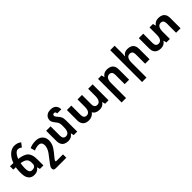

<svg xmlns="http://www.w3.org/2000/svg" viewBox="339 -2392 4257 4257"><g transform="rotate(-45 2468.0 -263.5)"><path d="M555 -186V0H445L428 -66H421Q400 -32 362 -11Q324 10 269 10Q209 10 166.5 -17.5Q124 -45 102 -100Q80 -155 80 -237Q80 -366 108 -464.5Q136 -563 183 -630.5Q230 -698 287.5 -732Q345 -766 405 -766Q454 -766 494 -752.5Q534 -739 569 -710L496 -617Q476 -636 453 -645.5Q430 -655 405 -655Q374 -655 341 -626Q308 -597 280.5 -542.5Q253 -488 236 -410.5Q219 -333 219 -237Q219 -187 229.5 -157Q240 -127 259.5 -114Q279 -101 306 -101Q342 -101 366 -110.5Q390 -120 402.5 -143Q415 -166 415 -206Q415 -248 408 -280Q401 -312 379 -335.5Q357 -359 313.5 -374.5Q270 -390 198 -397.5Q126 -405 17 -406V-511Q152 -510 246 -499Q340 -488 401 -465Q462 -442 495.5 -404Q529 -366 542 -312Q555 -258 555 -186Z M1035 239H708Q668 239 651.5 224.5Q635 210 635 179Q635 164 639 150.5Q643 137 652 121Q661 105 677 84L816 -98Q840 -129 857.5 -162.5Q875 -196 884.5 -229Q894 -262 894 -291Q894 -345 869 -372Q844 -399 796 -399Q762 -399 726.5 -391Q691 -383 656 -366L626 -470Q664 -489 709.5 -499.5Q755 -510 813 -510Q883 -510 932.5 -484Q982 -458 1009 -411.5Q1036 -365 1036 -302Q1036 -253 1022.5 -209Q1009 -165 985 -125.5Q961 -86 930 -48L830 76Q821 87 815 98.5Q809 110 809 119Q809 126 813 130Q817 134 830 134H1035Z M1615 -351V0H1506L1489 -68H1481Q1468 -45 1446 -27Q1424 -9 1394.5 0.5Q1365 10 1328 10Q1269 10 1227 -11.5Q1185 -33 1163 -74.5Q1141 -116 1141 -176V-500H1280V-204Q1280 -154 1303 -127.5Q1326 -101 1366 -101Q1402 -101 1426.5 -120.5Q1451 -140 1463.5 -178Q1476 -216 1476 -272V-351Q1476 -383 1464 -415Q1452 -447 1418 -486Q1397 -510 1384 -532Q1371 -554 1364.5 -573Q1358 -592 1358 -606Q1358 -649 1377.5 -685.5Q1397 -722 1439 -744Q1481 -766 1548 -766Q1598 -766 1635.5 -747Q1673 -728 1694.5 -690.5Q1716 -653 1716 -599H1586Q1586 -627 1575 -641Q1564 -655 1539 -655Q1520 -655 1509 -644Q1498 -633 1498 -616Q1498 -601 1505 -587Q1512 -573 1524.5 -558Q1537 -543 1552 -526Q1577 -498 1590.5 -472Q1604 -446 1609.5 -417Q1615 -388 1615 -351Z M1977 9Q1888 9 1839.5 -38Q1791 -85 1791 -174V-500H1930V-205Q1930 -154 1953.5 -128Q1977 -102 2015 -102Q2068 -102 2096 -144.5Q2124 -187 2124 -272V-500H2264V-205Q2264 -171 2275 -148Q2286 -125 2305.5 -113.5Q2325 -102 2350 -102Q2384 -102 2408 -121Q2432 -140 2445 -178Q2458 -216 2458 -272V-500H2597V0H2489L2472 -67H2464Q2451 -45 2429.5 -27.5Q2408 -10 2379 -0.5Q2350 9 2312 9Q2255 9 2213.5 -11Q2172 -31 2149 -71H2142Q2121 -37 2075.5 -14Q2030 9 1977 9Z M2768 239V-500H2877L2894 -433H2902Q2916 -456 2937.5 -473.5Q2959 -491 2988.5 -500.5Q3018 -510 3055 -510Q3114 -510 3156 -489Q3198 -468 3220 -426.5Q3242 -385 3242 -325V0H3103V-296Q3103 -347 3080.5 -373Q3058 -399 3017 -399Q2982 -399 2957 -379.5Q2932 -360 2919.5 -322Q2907 -284 2907 -228V239Z M3548 -760V-526Q3548 -503 3546.5 -479.5Q3545 -456 3542 -433H3549Q3563 -456 3583 -473.5Q3603 -491 3631 -500.5Q3659 -510 3696 -510Q3756 -510 3797.5 -489Q3839 -468 3861 -426.5Q3883 -385 3883 -325V0H3744V-296Q3744 -347 3721.5 -373Q3699 -399 3658 -399Q3604 -399 3576 -355.5Q3548 -312 3548 -228V239H3409V-760Z M4668 -510Q4727 -510 4769 -489Q4811 -468 4833 -426.5Q4855 -385 4855 -325V0H4715V-296Q4715 -347 4692.5 -373Q4670 -399 4630 -399Q4594 -399 4569.5 -379.5Q4545 -360 4532.5 -322Q4520 -284 4520 -228V0H4411L4394 -68H4386Q4373 -45 4351 -27Q4329 -9 4299.5 0.5Q4270 10 4233 10Q4174 10 4132 -11.5Q4090 -33 4068 -74.5Q4046 -116 4046 -176V-500H4185V-204Q4185 -154 4208 -127.5Q4231 -101 4271 -101Q4307 -101 4331.5 -120.5Q4356 -140 4368.5 -178Q4381 -216 4381 -272V-500H4490L4507 -433H4514Q4528 -456 4550 -473.5Q4572 -491 4601.5 -500.5Q4631 -510 4668 -510Z"/></g></svg>

Font: Noto Sans Armenian
Style: Regular
Weight: 400
Designer: Monotype Design Team
Foundry: Monotype Imaging Inc.
Version: Version 2.007